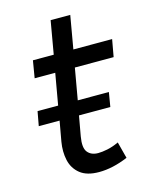

<svg xmlns="http://www.w3.org/2000/svg" viewBox="-101 -699 608 775"><g transform="rotate(-15 203.0 -311.5)"><path d="M338 -17Q274 10 217 10Q166 10 138 -12.5Q110 -35 102 -71Q94 -107 101 -148L116 -232H29L40 -292H126L149 -423H63L75 -495H162L186 -633H268L244 -495H406L393 -423H231L208 -292H338L328 -232H197L182 -148Q174 -102 189 -83.5Q204 -65 233 -65Q249 -65 271.5 -69.5Q294 -74 320 -86Z"/></g></svg>

Font: Inria Sans
Style: Italic
Weight: 400
Italic angle: -10°
Designer: Black Foundry Team
Foundry: Black Foundry
Version: Version 1.2; ttfautohint (v1.8.3)